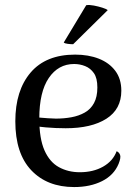

<svg xmlns="http://www.w3.org/2000/svg" viewBox="-20 -744 554 777"><path d="M280 13Q171 13 106.5 -55Q42 -123 42 -253Q42 -378 104 -450.5Q166 -523 284 -523Q338 -523 380 -506.5Q422 -490 446.5 -457.5Q471 -425 471 -377Q471 -302 410.5 -263.5Q350 -225 246 -225Q205 -225 165.5 -228.5Q126 -232 84 -241L86 -275Q111 -271 142 -268Q173 -265 206 -264Q239 -264 269 -269.5Q299 -275 323 -288.5Q347 -302 360.5 -327Q374 -352 374 -390Q374 -428 360 -448Q346 -468 324.5 -476.5Q303 -485 280 -485Q216 -485 177.5 -428.5Q139 -372 139 -264Q139 -183 160 -135.5Q181 -88 218.5 -67.5Q256 -47 303 -47Q357 -47 397 -69.5Q437 -92 452 -132Q462 -128 466 -117Q470 -106 460 -81Q441 -35 393 -11Q345 13 280 13ZM416 -703 276 -565Q267 -565 254.5 -566.5Q242 -568 238 -572L329 -723Q342 -725 360 -721.5Q378 -718 394 -713Q410 -708 416 -703Z"/></svg>

Font: Arima Medium
Style: Regular
Weight: 500
Designer: Joana Correia and Natanael Gama
Foundry: NDISCOVER
Version: Version 1.101;gftools[0.9.23]